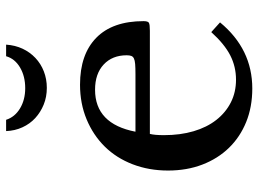

<svg xmlns="http://www.w3.org/2000/svg" viewBox="-126 -690 826 613"><g transform="rotate(-90 286.5 -383.0)"><path d="M522 -93Q437 10 311 10Q252 10 204 -9.5Q156 -29 121.5 -64.5Q87 -100 68 -149.5Q49 -199 49 -259Q49 -320 69 -372Q89 -424 125.5 -461Q162 -498 212.5 -519Q263 -540 323 -540Q420 -540 473 -488Q526 -436 526 -337Q526 -323 520.5 -320Q515 -317 495 -317H166Q162 -302 162 -272Q162 -220 174.5 -177.5Q187 -135 210.5 -105Q234 -75 266.5 -58.5Q299 -42 339 -42Q381 -42 417 -60.5Q453 -79 491 -121ZM357 -363Q377 -363 389 -364Q401 -365 407 -368Q413 -371 415 -376.5Q417 -382 417 -391Q417 -437 387.5 -464.5Q358 -492 307 -492Q198 -492 173 -363ZM451 -776Q449 -747 438 -723.5Q427 -700 408.5 -682.5Q390 -665 365.5 -655.5Q341 -646 313 -646Q284 -646 259.5 -656Q235 -666 216.5 -683Q198 -700 187 -724Q176 -748 175 -776H211Q220 -748 247.5 -731.5Q275 -715 312 -715Q350 -715 378 -731.5Q406 -748 414 -776Z"/></g></svg>

Font: SVN-Libre Baskerville
Style: Regular
Weight: 400
Designer: Pablo Impallari, Rodrigo Fuenzalida
Foundry: Pablo Impallari, Rodrigo Fuenzalida
Version: Version 1.000; ttfautohint (v1.8.4)